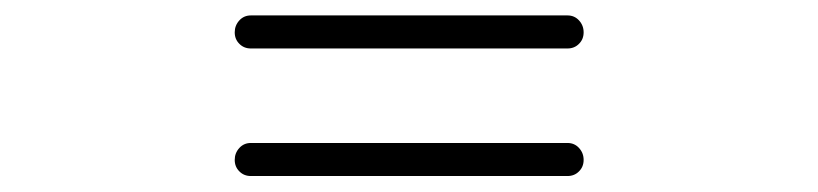

<svg xmlns="http://www.w3.org/2000/svg" viewBox="-20 -502 1040 244"><path d="M298.8 -440.4Q290 -440.4 284.2 -446.3Q278.3 -452.1 278.3 -460.9Q278.3 -469.7 284.2 -476.1Q290 -482.4 298.8 -482.4H701.2Q710 -482.4 715.8 -476.1Q721.7 -469.7 721.7 -460.9Q721.7 -452.1 715.8 -446.3Q710 -440.4 701.2 -440.4ZM298.8 -278.3Q290 -278.3 284.2 -284.2Q278.3 -290 278.3 -298.8Q278.3 -307.6 284.2 -314Q290 -320.3 298.8 -320.3H701.2Q710 -320.3 715.8 -314Q721.7 -307.6 721.7 -298.8Q721.7 -290 715.8 -284.2Q710 -278.3 701.2 -278.3Z"/></svg>

Font: Gen Jyuu GothicX Bold
Style: Bold
Weight: 700
Designer: Ryoko NISHIZUKA (kana &amp; ideographs); Paul D. Hunt (Latin, Greek &amp; Cyrillic); Wenlong ZHANG (bopomofo); Sandoll C
Version: Version 1.058.20140828